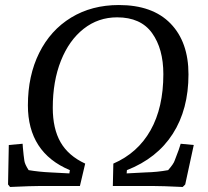

<svg xmlns="http://www.w3.org/2000/svg" viewBox="-20 -740 827 764"><path d="M12 -6 15 -163 70 -168Q70 -161 74 -123L77 -100Q79 -86 94 -63Q136 -56 180 -54L256 -50L258 -63Q91 -133 91 -321Q91 -439 136 -529.5Q181 -620 263 -670Q345 -720 453 -720Q587 -720 658.5 -646.5Q730 -573 730 -444Q730 -305 667.5 -207.5Q605 -110 485 -63L484 -50L560 -54Q606 -55 649 -63Q671 -88 675 -101Q695 -152 699 -168L751 -163L717 -6L707 4Q625 0 583 0H429L431 -89Q528 -131 579 -221.5Q630 -312 630 -445Q630 -546 585 -608.5Q540 -671 446 -671Q371 -671 313 -625.5Q255 -580 222.5 -498.5Q190 -417 190 -311Q190 -228 221 -174Q252 -120 319 -89L298 0H144Q106 0 20 4Z"/></svg>

Font: Andada Pro
Style: Italic
Weight: 400
Italic angle: -7°
Designer: Carolina Giovagnoli
Foundry: Huerta Tipografica
Version: Version 3.005; ttfautohint (v1.8.4)